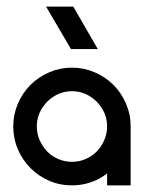

<svg xmlns="http://www.w3.org/2000/svg" viewBox="-20 -559 434 579"><path d="M197 -355Q233 -355 265.5 -341Q298 -327 322 -303Q346 -279 360 -246.5Q374 -214 374 -178V0H303V-36Q280 -18 253 -9Q226 0 197 0Q160 0 128 -14Q96 -28 72 -52Q48 -76 34 -108.5Q20 -141 20 -178Q20 -214 34 -246.5Q48 -279 72 -303Q96 -327 128.5 -341Q161 -355 197 -355ZM197 -284Q175 -284 156 -275.5Q137 -267 122.5 -252.5Q108 -238 99.5 -219Q91 -200 91 -178Q91 -156 99.5 -136.5Q108 -117 122 -102.5Q136 -88 155.5 -79.5Q175 -71 197 -71Q219 -71 238.5 -79.5Q258 -88 272 -102.5Q286 -117 294.5 -136.5Q303 -156 303 -178Q303 -200 294.5 -219Q286 -238 271.5 -252.5Q257 -267 238 -275.5Q219 -284 197 -284ZM275 -411H194L119 -539H201L275 -411Z"/></svg>

Font: Googee
Style: Regular
Weight: 400
Designer: Peter Wiegel
Foundry: CATFonts Peter Wiegel
Version: 1.000